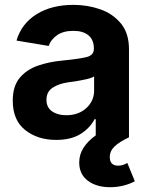

<svg xmlns="http://www.w3.org/2000/svg" viewBox="-20 -573 621 801"><path d="M214.8 10.7Q136.7 10.7 85 -30.5Q33.2 -71.8 33.2 -152.8Q33.2 -213.9 62.5 -248.5Q91.8 -283.2 138.7 -299.3Q185.5 -315.4 239.3 -320.3Q309.6 -327.1 340.6 -334.7Q371.6 -342.3 371.6 -369.1V-371.6Q371.6 -406.2 349.4 -425.3Q327.1 -444.3 286.1 -444.3Q243.7 -444.3 217.8 -426Q191.9 -407.7 183.1 -381.3L48.8 -403.8Q69.8 -474.6 132.6 -513.7Q195.3 -552.7 286.6 -552.7Q345.2 -552.7 398.2 -534.2Q451.2 -515.6 484.6 -474.9Q518.1 -434.1 518.1 -367.7V0H379.4V-75.7H374.5Q354.5 -37.6 314.9 -13.4Q275.4 10.7 214.8 10.7ZM256.3 -92.3Q307.6 -92.3 340.1 -122.1Q372.6 -151.9 372.6 -195.3V-254.4Q363.8 -248 344 -243.4Q324.2 -238.8 302.2 -235.1Q280.3 -231.4 264.2 -229.5Q223.6 -223.6 198.7 -206.5Q173.8 -189.5 173.8 -156.7Q173.8 -125 197 -108.6Q220.2 -92.3 256.3 -92.3ZM439.5 208Q382.3 208 346.4 180.9Q310.5 153.8 310.5 105Q310.5 70.8 328.9 42.7Q347.2 14.6 378.9 -7.8L518.1 0Q479 18.1 458.5 37.4Q438 56.6 438 82.5Q438 118.2 473.6 118.2Q484.4 118.2 493.9 114.7Q503.4 111.3 511.2 106.9L542.5 183.1Q524.4 193.4 497.1 200.7Q469.7 208 439.5 208Z"/></svg>

Font: Inter-Bold
Style: Bold
Weight: 700
Designer: Rasmus Andersson
Foundry: rsms
Version: Version 4.000;git-a52131595